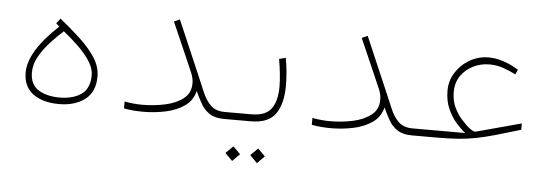

<svg xmlns="http://www.w3.org/2000/svg" viewBox="-43 -532 2365 829"><g transform="rotate(5 1139.5 -117.5)"><path d="M190.4 -335.4 175.8 -348.1 192.9 -370.1Q237.3 -334 278.8 -296.1Q320.3 -258.3 346.9 -218.3Q373.5 -178.2 373.5 -134.8Q373.5 -67.9 330.1 -34.9Q286.6 -2 218.3 -2Q147 -2 105 -33.2Q63 -64.5 63 -125Q63 -216.8 190.4 -335.4ZM348.1 -138.7Q348.1 -168.9 327.1 -200.4Q306.2 -231.9 274.7 -262Q243.2 -292 211.9 -316.9Q184.6 -292.5 156.2 -261.7Q127.9 -231 108.9 -197Q89.8 -163.1 89.8 -128.4Q89.8 -76.2 125.7 -53.2Q161.6 -30.3 217.8 -30.3Q275.9 -30.3 312 -55.4Q348.1 -80.6 348.1 -138.7Z M784.7 -141.1Q784.7 -162.6 775.6 -184.8Q766.6 -207 755.9 -230.5L681.6 -400.4L706.5 -411.6L806.2 -179.7Q822.8 -141.6 836.9 -107.4Q851.1 -73.2 873 -51.8Q895 -30.3 934.1 -30.3H963.4V0H934.1Q894 0 870.4 -15.9Q846.7 -31.7 832.5 -57.1Q818.4 -82.5 805.7 -109.9Q795.9 -68.4 761.5 -44.4Q727.1 -20.5 679.7 -10.5Q632.3 -0.5 583.5 -0.5Q558.6 -0.5 538.1 -2.4Q517.6 -4.4 499.5 -7.8V-37.6Q539.1 -30.3 576.2 -30.3Q627 -30.3 674.8 -40.5Q722.7 -50.8 753.7 -75Q784.7 -99.1 784.7 -141.1Z M942.9 -30.3H1048.3Q1111.8 -30.3 1136 -64.5Q1160.2 -98.6 1160.2 -159.7Q1160.2 -184.6 1156.7 -217Q1153.3 -249.5 1147.9 -278.8L1176.3 -286.1Q1181.6 -259.3 1184.6 -226.1Q1187.5 -192.9 1187.5 -167.5Q1187.5 -87.9 1156.7 -43.9Q1126 0 1049.3 0H942.9ZM1091.8 114.3 1123.5 145.5 1091.8 177.7 1060.1 145.5ZM984.4 114.3 1016.1 145.5 984.4 177.7 952.6 145.5Z M1598.6 -141.1Q1598.6 -162.6 1589.6 -184.8Q1580.6 -207 1569.8 -230.5L1495.6 -400.4L1520.5 -411.6L1620.1 -179.7Q1636.7 -141.6 1650.9 -107.4Q1665 -73.2 1687 -51.8Q1709 -30.3 1748 -30.3H1777.3V0H1748Q1708 0 1684.3 -15.9Q1660.6 -31.7 1646.5 -57.1Q1632.3 -82.5 1619.6 -109.9Q1609.9 -68.4 1575.4 -44.4Q1541 -20.5 1493.7 -10.5Q1446.3 -0.5 1397.5 -0.5Q1372.6 -0.5 1352.1 -2.4Q1331.5 -4.4 1313.5 -7.8V-37.6Q1353 -30.3 1390.1 -30.3Q1440.9 -30.3 1488.8 -40.5Q1536.6 -50.8 1567.6 -75Q1598.6 -99.1 1598.6 -141.1Z M1976.6 -30.3Q1957.5 -44.9 1936 -69.3Q1914.6 -93.8 1899.4 -128.2Q1884.3 -162.6 1884.3 -206.5Q1884.3 -249 1907 -284.9Q1929.7 -320.8 1967.5 -342.5Q2005.4 -364.3 2049.8 -364.3Q2078.6 -364.3 2111.1 -354.2Q2143.6 -344.2 2179.2 -322.3L2169.9 -301.3Q2145.5 -314 2116.7 -324.2Q2087.9 -334.5 2055.2 -334.5Q2017.6 -334.5 1984.6 -318.1Q1951.7 -301.8 1931.6 -272.2Q1911.6 -242.7 1911.6 -203.1Q1911.6 -165 1925.5 -136Q1939.5 -106.9 1956.1 -88.6Q1972.7 -70.3 1980.5 -63Q1994.1 -50.8 2004.2 -44.7Q2014.2 -38.6 2022.5 -40.5L2216.3 -92.8V-65.4Q2152.3 -45.9 2107.4 -33.2Q2062.5 -20.5 2025.1 -13.2Q1987.8 -5.9 1948.2 -2.9Q1908.7 0 1855 0H1757.8V-30.3Z"/></g></svg>

Font: Vazirmatn FD NL Thin
Style: Regular
Weight: 100
Designer: Saber Rastikerdar
Foundry: Saber Rastikerdar
Version: Version 33.003